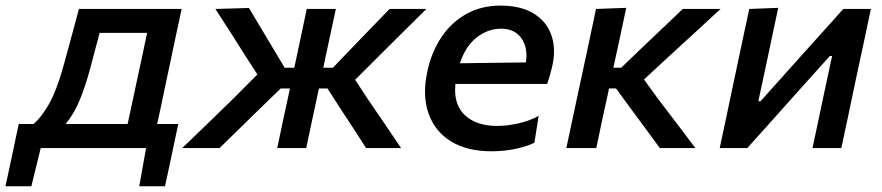

<svg xmlns="http://www.w3.org/2000/svg" viewBox="-92 -529 3150 686"><path d="M-72.5 136.5Q-66.5 109.5 -60.8 82.5Q-55 55.5 -49.5 29.5Q-43.5 0.5 -37.2 -29Q-31 -58.5 -25 -86H27.5Q53 -106 81.8 -155.2Q110.5 -204.5 137 -301Q152.5 -359.5 165.5 -406Q178 -452.5 190 -497H557Q545 -442 534 -390Q523 -338 508.5 -269L497.5 -217.5Q489.5 -179 482.8 -147.2Q476 -115.5 469.5 -86H545Q539 -58.5 532.8 -29Q526.5 0.5 520.5 29.5Q514.5 57.5 509 83.5Q503.5 109.5 497.5 136.5H405.5L430 0H53.5L20 136.5ZM230 -283.5Q214.5 -225.5 194.2 -174.8Q174 -124 142.5 -86H364Q376.5 -144 392.5 -218.5L403 -268Q412 -310 419.5 -344.5Q426.5 -379 433.5 -411.5H264Q256 -382 247.8 -351Q239.5 -320 230 -283.5Z M559 0Q605.5 -44.5 651.5 -89Q697 -133.5 743 -178L827.5 -263L789.5 -322Q761.5 -366 734 -409.5Q706 -452.5 677.5 -497L797.5 -500.5Q818 -466 839 -431Q860 -396 880.5 -361.5L925 -287H959.5Q971.5 -343 982.2 -393.5Q993 -444 1004 -497H1108Q1096.5 -443 1085.5 -392.5Q1074.5 -341.5 1063 -287H1097.5L1168.5 -361Q1201.5 -395 1234.5 -429.5Q1267.5 -463.5 1300 -497H1431.5Q1387 -453 1343 -409.5Q1299 -365.5 1255 -322L1177 -244L1220 -178Q1250 -134 1280.5 -89.5Q1310.5 -44.5 1341 0H1216Q1194.5 -33.5 1173.5 -66Q1152 -98.5 1130.5 -131.5L1078 -213H1047.5L1044.5 -199Q1033 -145.5 1023 -98.5Q1013 -51 1002 0H898.5Q909 -51 919.2 -98.2Q929.5 -145.5 941 -199L944 -213H911L826.5 -131Q793 -98 759.5 -65.5Q726 -33 692.5 0Z M1663.5 11.5Q1577.5 11.5 1520 -23.5Q1462.5 -58.5 1439.5 -122.5Q1426.5 -158 1426.5 -201Q1426.5 -234 1434.5 -272Q1449.5 -343.5 1485.8 -397Q1522 -450.5 1575.5 -479.8Q1629 -509 1696 -509Q1769.5 -509 1816 -480Q1862.5 -451 1879 -400.5Q1887.5 -375 1887.5 -345.5Q1887.5 -317.5 1879.5 -285.5Q1872.5 -256.5 1863 -229H1535Q1534 -218 1534 -207.5Q1534 -151 1568.5 -118Q1609.5 -79 1684.5 -79Q1719 -79 1759.5 -88Q1800 -97 1832.5 -115L1817.5 -19.5Q1798.5 -8.5 1756.2 1.5Q1714 11.5 1663.5 11.5ZM1697.5 -426.5Q1652.5 -426.5 1612.5 -396.2Q1572.5 -366 1551 -303L1787 -306Q1789 -319 1789 -330.5Q1789 -365.5 1771.5 -391.5Q1747.5 -426.5 1697.5 -426.5Z M1931.5 0Q1943 -54.5 1953.8 -105Q1964.5 -155.5 1978 -218L1989.5 -271.5Q2003.5 -338 2015 -390.5Q2026 -443 2037.5 -497L2145.5 -501Q2134 -446.5 2122.8 -394.2Q2111.5 -342 2099.5 -287H2127.5L2204.5 -361Q2240.5 -395 2276.2 -429Q2312 -463 2347.5 -497H2482.5Q2434.5 -453 2387 -409Q2339 -365 2290.5 -320.5L2209 -245L2257.5 -178Q2291.5 -133.5 2325.5 -88.8Q2359.5 -44 2392.5 0H2265.5Q2241.5 -32.5 2217.5 -65.5Q2193 -98 2169 -131L2109 -213H2084L2081 -198.5Q2069 -144.5 2059 -97.8Q2049 -51 2038.5 0Z M2479.5 0Q2491 -55 2502 -105.5Q2512.5 -156 2525.5 -217.5L2536 -267Q2551 -336.5 2562 -389.5Q2573 -442.5 2585 -497L2688.5 -501Q2677.5 -450.5 2667.5 -402.5Q2657.5 -354.5 2644.5 -293L2617.5 -167.5H2625.5L2757.5 -315Q2797 -359 2838.5 -405Q2880 -451 2921 -497H3019.5Q3008 -442 2997 -390Q2986 -338 2970.5 -267L2960 -217.5Q2947 -156 2936.5 -105Q2925.5 -54 2914 0H2811Q2822 -52 2832 -99Q2842 -146 2854 -203L2881 -329H2873L2745 -186.5Q2704 -140.5 2662 -93.5Q2620 -46.5 2578 0Z"/></svg>

Font: Heraclito Medium
Style: Italic
Weight: 500
Italic angle: -12°
Designer: Kostas Bartsokas (font) & Cristiano Sobral (main changes)
Foundry: Kostas Bartsokas (font) & Cristiano Sobral (main changes)
Version: Version 1.00;July 8, 2020;FontCreator 13.0.0.2655 64-bit